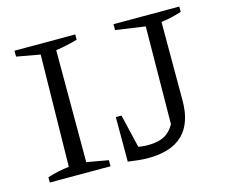

<svg xmlns="http://www.w3.org/2000/svg" viewBox="-95 -779 1076 916"><g transform="rotate(-15 443.0 -321.0)"><path d="M46 0V-26Q74 -35 100.5 -40.5Q127 -46 153 -49L162 -601L46 -622V-651H346V-625Q322 -618 295 -612Q268 -606 239 -602V-49L346 -30V0ZM431 0 441 -69Q469 -61 494.5 -56Q520 -51 541 -51Q580 -51 607 -59.5Q634 -68 652.5 -87Q671 -106 685 -136L676 -90L681 -601L535 -622V-651H860V-625Q839 -618 814.5 -612Q790 -606 759 -602V-214Q759 9 530 9Q508 9 483 6.5Q458 4 431 0ZM431 0V-220H459L511 0Z"/></g></svg>

Font: Piazzolla 24pt
Style: Regular
Weight: 400
Designer: Juan Pablo del Peral
Foundry: Huerta Tipografica
Version: Version 2.005